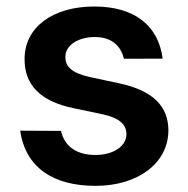

<svg xmlns="http://www.w3.org/2000/svg" viewBox="-20 -573 589 603"><path d="M369.3 -388.5 490.8 -388.8C477.6 -493.6 401.3 -552.6 276.3 -552.6C146.3 -552.6 56.8 -487.9 57.2 -387.1C56.8 -307.5 105.8 -255 210.6 -233.3L303.6 -213.8C353.7 -202.8 377.1 -182.5 377.1 -151.6C377.1 -114.3 336.6 -86.3 279.8 -86.3C221.6 -86.3 183.2 -111.9 171.5 -161.9L43.3 -162.6C60.4 -46.5 147 10.7 280.2 10.7C412.3 10.7 508.5 -60 508.9 -163.4C508.5 -241.1 458.5 -288.7 355.5 -311.1L262.4 -331C207 -343.4 185 -362.6 185.4 -394.2C185 -431.1 225.9 -456.7 277.7 -456.7C334.5 -456.7 360.1 -425.4 369.3 -388.5Z"/></svg>

Font: Margiela Sans Semi Bold
Style: Regular
Weight: 600
Designer: Stefan Endress, Andreas Faust
Version: Version 1.100;FEAKit 1.0